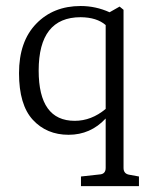

<svg xmlns="http://www.w3.org/2000/svg" viewBox="-20 -445 512 645"><path d="M231 -39.1Q287.1 -39.1 335 -79.1V-360.8Q305.2 -386.7 251 -387.2Q109.9 -387.2 109.9 -208Q109.9 -39.1 231 -39.1ZM251 -424.8Q301.8 -424.8 348.1 -403.8L381.8 -422.9L395 -412.1V119.1Q395 139.2 415 142.1L446.8 147.9V180.2H252V147.9L314 141.1Q335 140.1 335 119.1V-46.9Q284.2 7.8 210.4 7.8Q136.7 7.8 90.3 -42.5Q43.9 -92.8 43.9 -199.2Q43.9 -305.7 101.6 -365.2Q159.2 -424.8 251 -424.8Z"/></svg>

Font: Yrsa-Light
Style: Regular
Weight: 300
Designer: Anna Giedrys (Yrsa+Rasa design), David Brezina (Yrsa art-direction, Rasa art-direction, design)
Foundry: Rosetta Type Foundry
Version: Version 1.001;PS 1.1;hotconv 1.0.88;makeotf.lib2.5.647800